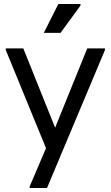

<svg xmlns="http://www.w3.org/2000/svg" viewBox="-20 -744 556 964"><path d="M129 200V192L211 0L241 -64L418 -501H507V-493L216 200ZM211 0 9 -493V-501H97L270 -70V0ZM200 -579 273 -724H384V-716L284 -579Z"/></svg>

Font: Fustat Medium
Style: Regular
Weight: 500
Designer: Mohamed Gaber, Khaled Hosny, Laura Garcia Mut
Foundry: Kief Type Foundry, Alif Type Foundry, Hard Type Foundry
Version: Version 1.007